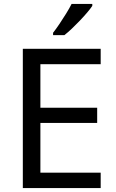

<svg xmlns="http://www.w3.org/2000/svg" viewBox="-20 -964 596 984"><path d="M496 0H97V-714H496V-635H187V-412H478V-334H187V-79H496ZM453 -934Q444 -920 427 -900Q410 -880 389.5 -858.5Q369 -837 348.5 -817.5Q328 -798 310 -784H252V-796Q267 -815 284.5 -841Q302 -867 319 -894.5Q336 -922 347 -944H453Z"/></svg>

Font: Noto Sans Lao Looped
Style: Regular
Weight: 400
Designer: Mark Frömberg, Ben Mitchell
Foundry: The Fontpad Ltd
Version: Version 1.001